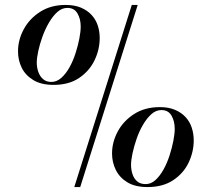

<svg xmlns="http://www.w3.org/2000/svg" viewBox="-20 -743 858 778"><path d="M578 15Q528 15 496.5 -4Q465 -23 449.5 -54Q434 -85 434 -121Q434 -167 457 -210Q480 -253 523.5 -281Q567 -309 628 -309Q663 -309 689 -298Q715 -287 732 -268.5Q749 -250 757 -225.5Q765 -201 765 -174Q765 -128 744.5 -84.5Q724 -41 682 -13Q640 15 578 15ZM570 3Q592 3 610 -13.5Q628 -30 642.5 -56Q657 -82 667 -113Q677 -144 682.5 -172.5Q688 -201 688 -221Q688 -252 675 -274.5Q662 -297 634 -297Q612 -297 593.5 -280.5Q575 -264 559.5 -237.5Q544 -211 533.5 -180.5Q523 -150 517 -122Q511 -94 511 -75Q511 -55 517 -37Q523 -19 536 -8Q549 3 570 3ZM197 -399Q147 -399 115 -418.5Q83 -438 68 -468.5Q53 -499 53 -535Q53 -581 76 -624Q99 -667 142.5 -695Q186 -723 246 -723Q282 -723 308 -712Q334 -701 351 -682.5Q368 -664 376 -640Q384 -616 384 -589Q384 -542 363 -498.5Q342 -455 300.5 -427Q259 -399 197 -399ZM188 -411Q210 -411 228.5 -427.5Q247 -444 261.5 -470Q276 -496 286 -527Q296 -558 301.5 -586.5Q307 -615 307 -636Q307 -666 294 -688.5Q281 -711 253 -711Q231 -711 212.5 -694.5Q194 -678 178.5 -651.5Q163 -625 152 -594.5Q141 -564 135 -536Q129 -508 129 -489Q129 -469 135.5 -451Q142 -433 155 -422Q168 -411 188 -411ZM281 15 514 -723H538L305 15Z"/></svg>

Font: Kalnia Medium
Style: Regular
Weight: 500
Designer: Frida Medrano
Foundry: Frida Medrano
Version: Version 1.105